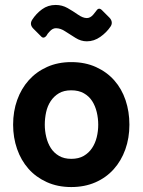

<svg xmlns="http://www.w3.org/2000/svg" viewBox="-20 -745 577 776"><path d="M145 -599 115 -629Q98 -646 110 -665Q126 -690 150 -707.5Q174 -725 205 -725Q231 -725 253 -712.5Q275 -700 295 -686Q315 -672 331 -672Q345 -672 357 -686L369 -701Q379 -717 392 -704L422 -674Q430 -666 431.5 -656.5Q433 -647 427 -638Q411 -614 385.5 -596Q360 -578 331 -578Q307 -578 285 -592L244 -618Q225 -631 206 -631Q192 -631 180 -617Q172 -609 168 -601Q156 -586 145 -599ZM268 11Q213 11 169 -9Q125 -29 95 -63Q65 -97 49 -143Q33 -189 33 -241Q33 -295 49.5 -341Q66 -387 96.5 -421Q127 -455 170.5 -474.5Q214 -494 268 -494Q324 -494 368 -474Q412 -454 442 -420Q472 -386 487.5 -340Q503 -294 503 -241Q503 -187 486.5 -141Q470 -95 439.5 -61Q409 -27 365.5 -8Q322 11 268 11ZM268 -103Q298 -103 318.5 -115Q339 -127 352 -146.5Q365 -166 371 -190.5Q377 -215 377 -241Q377 -267 371 -292Q365 -317 352.5 -336.5Q340 -356 319 -368Q298 -380 268 -380Q238 -380 218 -368Q198 -356 185 -336.5Q172 -317 166.5 -292Q161 -267 161 -241Q161 -216 167 -191Q173 -166 185.5 -146.5Q198 -127 218.5 -115Q239 -103 268 -103Z"/></svg>

Font: Higure Gothic Black
Style: Regular
Weight: 900
Designer: Yoshimichi Ohira
Foundry: Positype
Version: Version 1.000